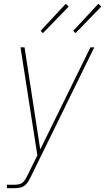

<svg xmlns="http://www.w3.org/2000/svg" viewBox="-20 -767 549 1002"><path d="M16 215V197H59Q70 197 81.5 194Q93 191 101.5 182.5Q110 174 115.5 163.5Q121 153 126 143L175 44L87 -520H108L190 13L452 -520H472L143 151Q137 163 130 176Q123 189 112 198.5Q101 208 87 211.5Q73 215 59 215ZM374 -594 362 -606 493 -747 509 -733ZM204 -594 192 -606 323 -747 339 -733Z"/></svg>

Font: Iosevka SS04 Thin
Style: Italic
Weight: 100
Italic angle: -9°
Monospace: yes
Designer: Belleve Invis
Foundry: Belleve Invis
Version: Version 19.0.0; ttfautohint (v1.8.4)